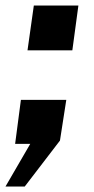

<svg xmlns="http://www.w3.org/2000/svg" viewBox="-35 -523 341 698"><path d="M65 -340H228L250 -503H88ZM-15 155H55L183 -12L206 -160H41L20 0H75Z"/></svg>

Font: United Sans
Style: Bold Italic
Weight: 700
Italic angle: -8°
Designer: Pablo Impallari, Rodrigo Fuenzalida (Modified by Dan O. Williams)
Version: Version 1.000;PS 001.000;hotconv 1.0.88;makeotf.lib2.5.64775